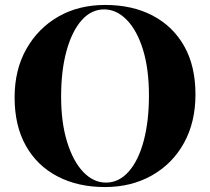

<svg xmlns="http://www.w3.org/2000/svg" viewBox="-20 -742 850 776"><path d="M405 -722Q515 -722 597 -679Q679 -636 724.5 -555.5Q770 -475 770 -360Q770 -248 723.5 -164Q677 -80 594 -33Q511 14 404 14Q295 14 212.5 -29Q130 -72 84.5 -153Q39 -234 39 -348Q39 -460 86.5 -544Q134 -628 216 -675Q298 -722 405 -722ZM401 -704Q348 -704 309 -659Q270 -614 248.5 -535Q227 -456 227 -352Q227 -246 251.5 -167.5Q276 -89 317 -46.5Q358 -4 408 -4Q461 -4 500.5 -49Q540 -94 561 -173.5Q582 -253 582 -356Q582 -463 558 -541Q534 -619 492.5 -661.5Q451 -704 401 -704Z"/></svg>

Font: Playfair Display ExtraBold
Style: Regular
Weight: 800
Designer: Claus Eggers Sørensen
Foundry: Claus Eggers Sørensen
Version: Version 1.203